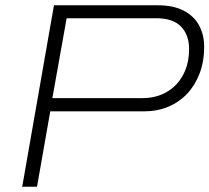

<svg xmlns="http://www.w3.org/2000/svg" viewBox="-20 -706 792 726"><path d="M64 0 184 -686H577Q635 -686 674 -666Q713 -646 732.5 -610.5Q752 -575 752 -529Q752 -474 735 -429Q718 -384 688 -352Q658 -320 616.5 -302.5Q575 -285 525 -285H170L120 0ZM178 -335H518Q571 -335 611 -358.5Q651 -382 673 -424Q695 -466 695 -521Q695 -574 664.5 -605.5Q634 -637 571 -637H232Z"/></svg>

Font: Archivo SemiExpanded Thin
Style: Italic
Weight: 250
Width: 6
Italic angle: -10°
Designer: Hector Gatti
Foundry: Omnibus-Type
Version: Version 2.001